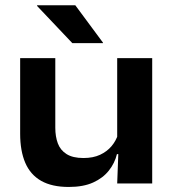

<svg xmlns="http://www.w3.org/2000/svg" viewBox="-20 -710 673 743"><path d="M194 -485V-215.5Q194 -181.5 203.8 -155.2Q213.5 -129 237.5 -113.8Q261.5 -98.5 303 -98.5Q340.5 -98.5 367.2 -111Q394 -123.5 411.5 -144.2Q429 -165 437 -190.5L456 -113.5H432.5Q424 -78.5 401.2 -49.8Q378.5 -21 340.5 -3.8Q302.5 13.5 246 13.5Q181 13.5 139.2 -10.2Q97.5 -34 77.8 -80Q58 -126 58 -192.5V-485ZM569 -485V0H433.5L438.5 -133L433.5 -146V-485ZM271.5 -689.5 378.5 -545V-543H260L123.5 -687V-689.5Z"/></svg>

Font: Anek Gujarati SemiExpanded SemiBold
Style: Regular
Weight: 600
Width: 6
Designer: Mrunmayee Ghaisas (Gujarati), Yesha Goshar (Latin)
Foundry: Ek Type
Version: Version 1.003